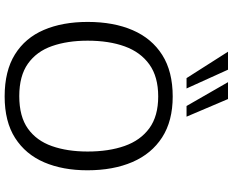

<svg xmlns="http://www.w3.org/2000/svg" viewBox="-108 -892 1010 834"><g transform="rotate(90 397.0 -475.0)"><path d="M398.9 9.8Q288.1 9.8 216.3 -34.9Q144.5 -79.6 109.9 -160.6Q75.2 -241.7 75.2 -351.1Q75.2 -463.4 111.1 -546.4Q147 -629.4 218.8 -674.8Q290.5 -720.2 399.4 -720.2Q505.4 -720.2 576.7 -674.3Q647.9 -628.4 683.8 -545.2Q719.7 -461.9 719.7 -349.6Q719.7 -242.7 685.1 -161.9Q650.4 -81.1 579.3 -35.6Q508.3 9.8 398.9 9.8ZM397.5 -53.7Q486.3 -53.7 538.8 -91.3Q591.3 -128.9 614.7 -195.8Q638.2 -262.7 638.2 -350.6Q638.2 -442.4 614 -511.2Q589.8 -580.1 537.1 -618.7Q484.4 -657.2 398.9 -657.2Q313.5 -657.2 260 -618.9Q206.5 -580.6 181.6 -512Q156.7 -443.4 156.7 -350.6Q156.7 -262.7 180.2 -195.8Q203.6 -128.9 256.6 -91.3Q309.6 -53.7 397.5 -53.7ZM319.3 -780.3 204.6 -960.4H282.7L364.3 -780.3ZM440.4 -780.3 336.9 -960.4H410.2L486.8 -780.3Z"/></g></svg>

Font: Comme Light
Style: Regular
Weight: 300
Version: Version 1.000;gftools[0.9.27]